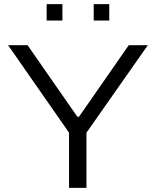

<svg xmlns="http://www.w3.org/2000/svg" viewBox="-20 -906 752 926"><path d="M313 0V-266L19 -688H113L353 -343H361L601 -688H693L397 -266V0ZM205 -807V-886H281V-807ZM432 -807V-886H507V-807Z"/></svg>

Font: Saira Expanded
Style: Regular
Weight: 400
Width: 7
Designer: Hector Gatti with collaboration of the Omnibus-Type team
Foundry: Omnibus-Type
Version: Version 1.100; ttfautohint (v1.8.3)